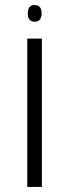

<svg xmlns="http://www.w3.org/2000/svg" viewBox="-20 -741 273 761"><path d="M88 0V-588H146V0ZM117 -655Q103 -655 96.5 -664Q90 -673 90 -688Q90 -703 96.5 -712Q103 -721 117 -721Q132 -721 138.5 -712Q145 -703 145 -688Q145 -673 138.5 -664Q132 -655 117 -655Z"/></svg>

Font: Noto Sans Hebrew Light
Style: Regular
Weight: 300
Designer: Monotype Design Team
Foundry: Monotype Imaging Inc.
Version: Version 2.003